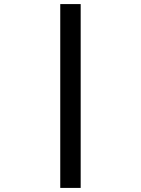

<svg xmlns="http://www.w3.org/2000/svg" viewBox="-20 -820 690 940"><path d="M375 -800V100H275V-800Z"/></svg>

Font: Monoikos Medium
Style: Regular
Weight: 500
Designer: Brian Krent
Version: Version 0.088